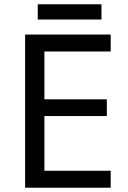

<svg xmlns="http://www.w3.org/2000/svg" viewBox="-20 -875 596 895"><path d="M496 0H97V-714H496V-635H187V-412H478V-334H187V-79H496ZM453 -855V-784H156V-855Z"/></svg>

Font: Noto Sans Nushu
Style: Regular
Weight: 400
Designer: Lisa Huang
Foundry: Lisa Huang
Version: Version 1.003; ttfautohint (v1.8.4.7-5d5b)